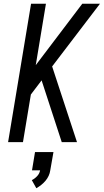

<svg xmlns="http://www.w3.org/2000/svg" viewBox="-20 -755 551 1020"><path d="M23 0 145 -735H224L170 -409L417 -735H511L257 -402L389 0H308L201 -328L144 -253L102 0ZM173 245 149 202Q165 194 177.5 180.5Q190 167 193 150H150L166 53H264L247 150Q245 165 238.5 179Q232 193 222 205Q212 217 199.5 227Q187 237 173 245Z"/></svg>

Font: Iosevka SS04
Style: Italic
Weight: 400
Italic angle: -9°
Monospace: yes
Designer: Belleve Invis
Foundry: Belleve Invis
Version: Version 19.0.0; ttfautohint (v1.8.4)